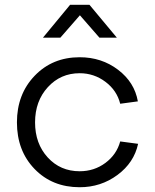

<svg xmlns="http://www.w3.org/2000/svg" viewBox="-20 -765 650 805"><path d="M558 -340 484 -330Q470 -386 422 -422Q374 -458 314 -458Q234 -458 180.5 -399.5Q127 -341 127 -252Q127 -163 180 -105Q233 -47 314 -47Q375 -47 422 -82Q469 -117 484 -172L559 -162Q542 -83 472.5 -31.5Q403 20 314 20Q199 20 125 -56.5Q51 -133 51 -252Q51 -370 125.5 -447.5Q200 -525 314 -525Q406 -525 475 -472.5Q544 -420 558 -340ZM470 -607H397L315 -701L233 -607H160L274 -745H355Z"/></svg>

Font: Metropolitano
Style: Regular
Weight: 400
Designer: Fonts by Alex Slobzheninov & Chris M. Simpson / Changes by Cristiano Sobral
Foundry: Fonts by Alex Slobzheninov & Chris M. Simpson / Changes by Cristiano Sobral
Version: Version 1.00;August 30, 2020;FontCreator 13.0.0.2681 64-bit